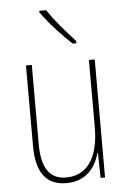

<svg xmlns="http://www.w3.org/2000/svg" viewBox="-55 -804 567 854"><g transform="rotate(-5 229.0 -377.0)"><path d="M184 -764H153V-757C187 -708 245 -646 288 -606H305V-616C265 -660 217 -713 184 -764ZM380 -527H354V-227C354 -82 296 -15 208 -15C138 -15 99 -62 99 -173V-527H73V-166C73 -49 117 10 207 10C300 10 339 -53 356 -112H358L360 0H380Z"/></g></svg>

Font: Noto Sans Malayalam Condensed Thin
Style: Regular
Weight: 100
Width: 3
Designer: Jelle Bosma - Monotype Design Team
Foundry: Monotype Imaging Inc.
Version: Version 2.104